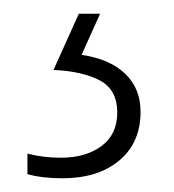

<svg xmlns="http://www.w3.org/2000/svg" viewBox="-20 -20 254 280"><path d="M185 143Q185 188 154 214Q123 240 71 240Q42 240 20 234V204Q43 210 69 210Q105 210 128 193Q151 176 151 144Q151 111 126 97.5Q101 84 58 82L95 0H126L99 60Q140 66 162.5 87.5Q185 109 185 143Z"/></svg>

Font: Noto Sans Telugu Condensed ExtraLight
Style: Regular
Weight: 200
Width: 3
Designer: Jelle Bosma - Monotype Design Team
Foundry: Monotype Imaging Inc.
Version: Version 2.005; ttfautohint (v1.8.4.7-5d5b)